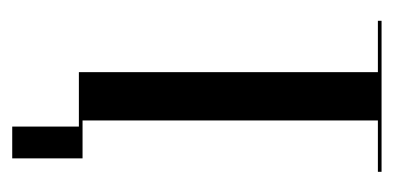

<svg xmlns="http://www.w3.org/2000/svg" viewBox="-185 -350 644 314"><g transform="rotate(90 137.0 -193.0)"><path d="M261 -489H177V0H98V-489H14V-495H261ZM163 -6H239V109H187V0H163Z"/></g></svg>

Font: Moniqa SemBd Narrow Display
Style: Regular
Weight: 600
Width: 4
Designer: Rajesh Rajput
Foundry: Rajesh Rajput
Version: Version 1.000